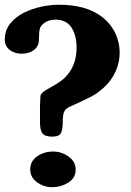

<svg xmlns="http://www.w3.org/2000/svg" viewBox="-57 -779 547 799"><path d="M97.2 -20.5Q68.8 -41 68.8 -73.7Q68.8 -108.9 97.7 -128.4Q126.5 -148.4 164.1 -148.4Q199.2 -148.4 228.5 -127.4Q257.8 -106.9 257.8 -72.8Q257.8 -38.6 227.1 -19Q196.8 0 160.2 0Q125.5 0 97.2 -20.5ZM109.4 -335.9Q110.4 -372.6 111.3 -379.9Q112.3 -386.7 120.1 -394Q127.9 -401.4 151.4 -414.1Q181.6 -430.7 198.2 -443.4Q215.3 -455.6 231 -477.1Q261.7 -519.5 261.7 -582Q261.7 -630.9 240.7 -664.1Q219.2 -697.3 173.3 -697.3Q143.1 -697.3 122.6 -679.7Q111.3 -669.9 108.4 -658.2Q105.5 -647 105.5 -627.4Q105.5 -607.9 103 -598.1Q100.6 -587.9 90.3 -576.2Q69.8 -555.7 31.7 -555.7Q3.4 -555.7 -16.6 -571.3Q-37.1 -587.4 -37.1 -614.7Q-37.1 -651.9 -15.1 -680.2Q6.8 -708 41.5 -725.6Q75.7 -742.7 114.3 -751Q152.8 -759.3 188 -759.3Q296.4 -759.3 360.4 -713.9Q398.4 -687.5 419.9 -646.5Q440.9 -606 440.9 -558.6Q440.9 -518.1 423.3 -480Q405.8 -441.9 374.5 -414.1Q347.2 -389.6 323.2 -377.4Q299.8 -364.7 237.8 -336.9Q215.3 -327.6 210 -314Q204.1 -300.8 204.1 -271.5Q204.1 -240.7 196.8 -225.6Q189 -210.4 161.1 -210.4Q128.9 -210.4 119.1 -224.6Q109.4 -238.8 109.4 -269.5Z"/></svg>

Font: inglobal
Style: Bold
Weight: 700
Designer: Andrey Kochetov, Denis Davydov, Evgeny Yurtaev
Foundry: inglobal.ru
Version: Version 1.00 September 25, 2014, initial release